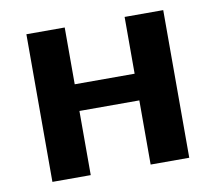

<svg xmlns="http://www.w3.org/2000/svg" viewBox="-64 -593 747 666"><g transform="rotate(-10 310.0 -260.0)"><path d="M204 -226V0H69V-520H204V-320H415V-520H551V0H415V-226Z"/></g></svg>

Font: Mplus 1p Bold
Style: Bold
Weight: 700
Version: Version 1.061